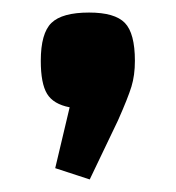

<svg xmlns="http://www.w3.org/2000/svg" viewBox="-20 -351 281 306"><path d="M68 -83 91 -180Q65 -185 55 -201.5Q45 -218 45 -254Q45 -298 62 -314.5Q79 -331 122 -331Q163 -331 179 -314.5Q195 -298 195 -254Q195 -231 189.5 -213Q184 -195 168 -159L123 -65Z"/></svg>

Font: Changa Medium
Style: Regular
Weight: 500
Designer: Eduardo Rodriguez Tunni
Foundry: Eduardo Rodriguez Tunni
Version: Version 2.002; ttfautohint (v1.5) -l 8 -r 50 -G 150 -x 14 -H